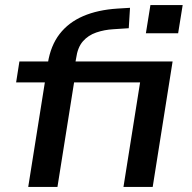

<svg xmlns="http://www.w3.org/2000/svg" viewBox="-20 -742 761 762"><path d="M92 0 158 -415H44L57 -498H202L165 -466L170 -492Q181 -561 216.5 -607Q252 -653 310 -678Q368 -703 447 -708L496 -711L491 -630L430 -626Q394 -624 362 -613Q330 -602 309 -578Q288 -554 282 -510L276 -477L257 -498H665L586 0H470L536 -415H274L208 0ZM559 -610 577 -722H705L687 -610Z"/></svg>

Font: Nunito Sans 7pt SemiExpanded SemiBold
Style: Italic
Weight: 600
Width: 6
Italic angle: -9°
Designer: Vernon Adams
Foundry: Vernon Adams
Version: Version 3.101;gftools[0.9.27]